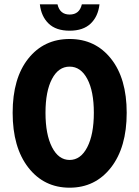

<svg xmlns="http://www.w3.org/2000/svg" viewBox="-20 -850 640 882"><path d="M163.1 -830.1H244.1Q254.9 -783.2 299.8 -783.2Q345.2 -783.2 356 -830.1H437Q430.7 -774.4 396.5 -741.7Q362.3 -709 299.8 -709Q237.3 -709 203.4 -741.7Q169.4 -774.4 163.1 -830.1ZM38.1 -332Q38.1 -490.7 109.9 -580.8Q181.6 -670.9 299.8 -670.9Q418 -670.9 490 -580.3Q562 -489.7 562 -332Q562 -172.9 489.7 -80.3Q417.5 12.2 299.8 12.2Q182.1 12.2 110.1 -80.3Q38.1 -172.9 38.1 -332ZM411.1 -332Q411.1 -430.7 381.1 -487.3Q351.1 -543.9 299.8 -543.9Q248.5 -543.9 218.8 -487.3Q189 -430.7 189 -332Q189 -232.4 219 -173.8Q249 -115.2 299.8 -115.2Q350.6 -115.2 380.9 -173.8Q411.1 -232.4 411.1 -332Z"/></svg>

Font: Office Code Pro D Bold
Style: Regular
Weight: 700
Designer: Nathan Rutzky & Paul D. Hunt
Foundry: Adobe Systems Incorporated
Version: Version 1.004;PS 001.004;hotconv 1.0.70;makeotf.lib2.5.58329